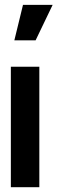

<svg xmlns="http://www.w3.org/2000/svg" viewBox="-20 -783 240 803"><path d="M40 -614.3 76.2 -762.7H200.2L128.9 -614.3ZM25.4 0V-503.9H144.5V0Z"/></svg>

Font: Post No Bills Colombo
Style: ExtraBold
Weight: 900
Designer: Kosala Senevirathne, Siva Puranthara, Lasantha Premarathna, Tharique Azeez
Foundry: Mooniak
Version: Version 1.220 ; ttfautohint (v1.5)